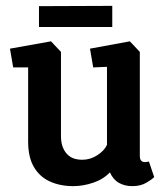

<svg xmlns="http://www.w3.org/2000/svg" viewBox="-20 -631 571 655"><path d="M230 4Q185 4 150 -12Q115 -28 95.5 -61.5Q76 -95 76 -148V-401H25L14 -465L154 -490L188 -454V-167Q188 -145 194 -129.5Q200 -114 210 -104Q220 -94 233 -90Q246 -86 261 -86Q288 -86 312 -101.5Q336 -117 345 -137V-403L298 -401L287 -465L423 -490L457 -454V-100Q457 -87 462 -82.5Q467 -78 474 -78Q479 -78 483 -79Q487 -80 488 -80L506 -27Q500 -20 480 -8Q460 4 431 4Q406 4 386 -7Q366 -18 355 -43Q332 -19 297.5 -7.5Q263 4 230 4ZM113 -539V-610L363 -611V-539Z"/></svg>

Font: Kreon SemiBold
Style: Regular
Weight: 600
Designer: Julia Petretta
Foundry: Julia Petretta and Eli Heuer
Version: Version 2.002